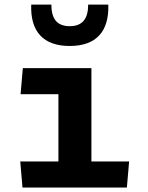

<svg xmlns="http://www.w3.org/2000/svg" viewBox="-20 -838 660 858"><path d="M82 -533.5 72 -417H241V-116.5H70.5L80.5 0H547L557 -116.5H388.5V-533.5ZM119.5 -817.5C115 -697 173.5 -632.5 291.5 -632.5C409.5 -632.5 468 -697 464 -817.5H374C374 -755.5 349.5 -721 291.5 -721C233.5 -721 209.5 -755.5 209.5 -817.5Z"/></svg>

Font: Monaspace Argon
Style: Bold
Weight: 700
Designer: Riley Cran & the Lettermatic Team
Foundry: Lettermatic
Version: Version 1.000 (Monaspace Argon)